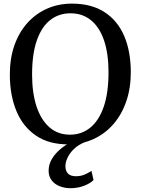

<svg xmlns="http://www.w3.org/2000/svg" viewBox="-20 -771 762 1040"><path d="M354.6 11Q247.4 12.4 175.9 -35.8Q104.4 -84 68.8 -169.9Q33.3 -255.8 33.3 -367.3Q33.3 -455.5 58.4 -526.4Q83.6 -597.2 129.2 -647.6Q174.9 -697.9 236.3 -724.7Q297.6 -751.4 369.7 -751.4Q475.5 -751.3 546.3 -705.3Q617.1 -659.4 652.8 -575.8Q688.5 -492.2 688.5 -379.7Q688.5 -292.2 663.5 -220.7Q638.6 -149.2 593.5 -97.7Q548.4 -46.3 487.5 -18.2Q426.6 9.8 354.6 11ZM359.2 -41.5Q421.8 -41.5 468.8 -79.4Q515.7 -117.4 541.8 -192.6Q567.8 -267.8 567.8 -379.4Q567.8 -479.5 543.9 -551Q519.9 -622.4 473.7 -660.7Q427.6 -699 361.7 -699Q299.1 -699 252.3 -662.6Q205.6 -626.2 179.7 -552.6Q153.8 -479.1 153.8 -367.4Q153.8 -267.9 177.8 -194.8Q201.9 -121.6 247.7 -81.6Q293.4 -41.5 359.2 -41.5ZM361 248.4Q330.4 248.4 303.5 237.9Q276.5 227.4 260 206.1Q243.4 184.8 243.4 153.2Q243.4 120.2 260.6 90.9Q277.8 61.6 305.6 38Q333.3 14.4 364.2 -1L395.9 -5L439.6 -1Q404 13.3 380.7 35.8Q357.3 58.4 345.9 83.2Q334.4 107.9 334.4 129.1Q334.4 154.7 348.2 169.1Q362.1 183.6 391.3 183.6Q416.1 183.6 436.8 175.1Q457.4 166.7 475.4 154.5L486.6 204.1Q470.4 221.4 436.5 234.9Q402.6 248.4 361 248.4Z"/></svg>

Font: Merriweather Light
Style: Regular
Weight: 300
Version: Version 2.100